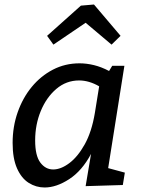

<svg xmlns="http://www.w3.org/2000/svg" viewBox="-20 -822 627 852"><path d="M178 10Q140 10 107.5 -10.5Q75 -31 55.5 -75Q36 -119 36 -188Q36 -260 58.5 -324Q81 -388 121 -436.5Q161 -485 215 -513Q269 -541 333 -541Q364 -541 397 -533Q430 -525 464 -507L478 -530H532L460 -76L534 -56L525 -1L360 4L384 -139Q344 -64 287 -27Q230 10 178 10ZM216 -70Q250 -70 287.5 -98Q325 -126 356 -181.5Q387 -237 401 -321L420 -439Q375 -465 331 -465Q274 -465 230 -427.5Q186 -390 161 -329.5Q136 -269 136 -199Q136 -131 159 -100.5Q182 -70 216 -70ZM217 -624 189 -663 339 -797 397 -802 515 -663 475 -624 360 -721Z"/></svg>

Font: Bitter Medium
Style: Italic
Weight: 500
Italic angle: -9°
Designer: Sol Matas, and Bitter project Authors
Foundry: Sol Matas
Version: Version 2.001